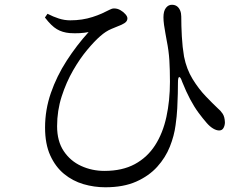

<svg xmlns="http://www.w3.org/2000/svg" viewBox="-20 -743 1040 801"><path d="M167.4 -670 178.2 -685.5Q202.3 -673.1 225.5 -665.7Q248.8 -658.2 272.9 -658.2Q298.4 -658.2 321.6 -661.7Q344.8 -665.2 366.1 -672.1Q387.4 -678.9 405.4 -686.9Q428.9 -697.7 437.9 -702.7Q447 -707.8 456.3 -707.8Q469.8 -707.8 482.2 -700.7Q494.6 -693.6 503.1 -683.9Q511.5 -674.3 511.5 -666.6Q511.5 -658.5 506.3 -652.5Q501.2 -646.4 487.3 -639.9Q469 -632.1 445 -622.4Q421.1 -612.6 397.6 -591.6Q374.8 -571.9 344.3 -535.5Q313.7 -499.2 285.1 -449.6Q256.4 -400 237.3 -340.7Q218.2 -281.3 218.2 -216.5Q218.2 -154 245.9 -112.6Q273.6 -71.2 318.8 -50.6Q363.9 -30 415.7 -30Q490.2 -30 542.5 -58.3Q594.7 -86.6 627.1 -137.1Q659.5 -187.6 674.2 -255.4Q689 -323.2 689 -402.3Q689 -451.3 686.6 -490.9Q684.2 -530.5 675.6 -573.2Q673.4 -586.4 670.1 -603.8Q666.7 -621.3 664.3 -639.2Q661.9 -657.1 661.9 -670.8Q661.9 -697 672.2 -710.1Q682.5 -723.3 697.4 -723.1Q710.1 -722.9 718.5 -716.7Q726.8 -710.5 731.5 -699.3Q736.2 -688.1 736.2 -674Q736.2 -635.5 738.6 -591.1Q741 -546.6 747.8 -506.8Q758.3 -454.3 783.6 -413.1Q809 -371.9 838 -341.7Q866.9 -311.5 888.4 -291.3Q900.1 -281.8 908.8 -268.7Q917.5 -255.7 918.3 -232.8Q918.3 -219.9 912.5 -209.3Q906.7 -198.7 894.3 -198.7Q882.7 -198.7 869 -206.9Q855.2 -215.2 842.5 -229.9Q826 -248.7 808.1 -272.9Q790.2 -297.2 773.2 -329.1Q756.3 -361 740.2 -401.3Q733.2 -422.2 727.8 -421.5Q722.4 -420.9 722.4 -398.1Q722.4 -379.1 721.8 -351.7Q721.2 -324.3 719.5 -291.3Q717.8 -258.3 712.5 -221.2Q706.9 -177.1 688.7 -131.3Q670.5 -85.6 635.9 -47.2Q601.3 -8.9 548.1 14.7Q495 38.3 419.5 38.3Q372.6 38.3 327.9 25.2Q283.2 12 247.3 -17.4Q211.4 -46.8 189.7 -94.5Q168 -142.1 168 -211.1Q168 -284.9 192.3 -355.2Q216.6 -425.4 258.1 -489.7Q299.7 -554.1 349.7 -609.2Q332.9 -605.9 312.7 -604.7Q292.5 -603.5 270.4 -605Q240 -607.7 217.2 -621.3Q194.3 -634.8 167.4 -670Z"/></svg>

Font: Noto Serif HK
Style: Regular
Weight: 200
Designer: Ryoko NISHIZUKA 西塚涼子 (kana & ideographs); Frank Grießhammer (Latin, Greek & Cyrillic); Wenlong ZHANG 张文龙 (bopomofo); San
Foundry: Adobe
Version: Version 2.001;hotconv 1.1.0;makeotfexe 2.6.0